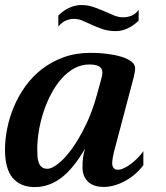

<svg xmlns="http://www.w3.org/2000/svg" viewBox="-24 -742 669 773"><path d="M167 -62.5Q184.6 -62.5 210.9 -83.3Q237.3 -104 265.6 -143.1Q293.9 -182.1 321 -237.8Q348.1 -293.5 367.2 -363.8L384.8 -428.2Q388.2 -439.9 388.2 -449.7Q388.2 -467.3 374.5 -474.9Q360.8 -482.4 335.9 -482.4Q303.2 -482.4 274.9 -466.8Q246.6 -451.2 223.4 -424.8Q200.2 -398.4 181.9 -363.8Q163.6 -329.1 151.1 -291Q138.7 -252.9 132.3 -214.4Q126 -175.8 126 -141.1Q126 -126 127 -111.8Q127.9 -97.7 132.1 -86.7Q136.2 -75.7 144.5 -69.1Q152.8 -62.5 167 -62.5ZM-3.9 -139.6Q-3.9 -179.7 4.9 -224.1Q13.7 -268.6 31.7 -311.8Q49.8 -355 77.9 -394.3Q106 -433.6 144.5 -463.6Q183.1 -493.7 232.4 -511.5Q281.7 -529.3 342.3 -529.3Q374.5 -529.3 406.2 -525.4Q438 -521.5 463.4 -513.9Q488.8 -506.3 504.4 -494.6Q520 -482.9 520 -467.8Q520 -459.5 518.3 -450.2Q516.6 -440.9 514.2 -430.7L441.9 -157.2Q433.1 -126.5 430.4 -109.6Q427.7 -92.8 427.7 -85.9Q427.7 -71.3 434.1 -64.9Q440.4 -58.6 450.7 -58.6Q461.9 -58.6 475.6 -65.2Q489.3 -71.8 503.4 -82.3Q517.6 -92.8 530.5 -106.2Q543.5 -119.6 553.2 -133.3V-77.1Q537.1 -55.7 517.6 -39.3Q498 -22.9 477.1 -12Q456.1 -1 434.6 4.9Q413.1 10.7 393.1 10.7Q375.5 10.7 359.9 6.1Q344.2 1.5 332.8 -8.3Q321.3 -18.1 314.7 -33.2Q308.1 -48.3 308.1 -68.8Q308.1 -89.8 310.3 -106.9Q312.5 -124 318.4 -143.6Q272 -63.5 222.7 -26.1Q173.3 11.2 115.7 11.2Q59.1 11.2 27.6 -25.1Q-3.9 -61.5 -3.9 -139.6ZM210.9 -679.2Q231.4 -700.2 255.4 -710.9Q279.3 -721.7 302.2 -721.7Q329.1 -721.7 351.8 -713.9Q374.5 -706.1 395 -697Q415.5 -688 434.3 -680.2Q453.1 -672.4 471.7 -672.4Q489.3 -672.4 505.4 -678.7Q521.5 -685.1 534.2 -702.6V-659.2Q513.2 -638.2 489.3 -627.4Q465.3 -616.7 442.4 -616.7Q413.1 -616.7 389.9 -624.5Q366.7 -632.3 346.9 -641.4Q327.1 -650.4 309.6 -658.2Q292 -666 273.9 -666Q256.8 -666 240.5 -658.9Q224.1 -651.9 210.9 -634.8Z"/></svg>

Font: Arian AMU Serif
Style: Bold Italic
Weight: 700
Italic angle: -15°
Designer: Ruben Hakobyan (Tarumian)
Foundry: Ruben Hakobyan (Tarumian)
Version: Version 1.002